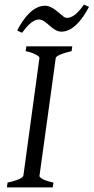

<svg xmlns="http://www.w3.org/2000/svg" viewBox="-20 -817 408 837"><path d="M152 -565C152 -565 85 -77 82 -52C80 -36 27 -24 13 -21L10 0H210L213 -21C162 -32 152 -45 152 -50C152 -53 221 -545 223 -564C224 -574 256 -586 292 -594L295 -615H95L92 -594C120 -589 152 -574 152 -565ZM368 -787 346 -797C330 -774 302 -739 273 -739C266 -739 259 -742 253 -748L231 -766C204 -789 187 -792 176 -792C125 -792 82 -738 55 -684L76 -674C91 -694 120 -732 149 -732C184 -732 206 -679 248 -679C296 -679 337 -728 368 -787Z"/></svg>

Font: Temporarium
Style: Italic
Weight: 400
Italic angle: -7°
Version: Version 1.1